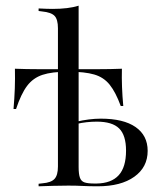

<svg xmlns="http://www.w3.org/2000/svg" viewBox="-20 -653 560 673"><path d="M216.9 -401.6Q162.1 -401.6 129 -390.7Q96 -379.8 75 -352Q54 -324.2 36.3 -271H27.4Q30.6 -308.1 31.9 -342.7Q33.1 -377.4 32.3 -412.1Q52.4 -411.3 73.4 -410.9Q94.4 -410.5 114.5 -410.5H216.9H222.6H325Q345.2 -410.5 366.1 -410.9Q387.1 -411.3 407.3 -412.1Q406.5 -380.6 407.7 -348.4Q408.9 -316.1 412.1 -281.5H403.2Q385.5 -329.8 364.5 -356Q343.5 -382.3 310.1 -391.9Q276.6 -401.6 222.6 -401.6ZM183.1 -206.5V-554Q183.1 -584.7 171.4 -597.2Q159.7 -609.7 127.4 -612.9L115.3 -614.5V-623.4Q132.3 -622.6 143.1 -622.2Q154 -621.8 164.5 -621.8Q191.9 -621.8 214.9 -624.6Q237.9 -627.4 255.6 -633.1V-623.4V-206.5ZM219.4 -2.4Q191.1 -2.4 166.5 -1.6Q141.9 -0.8 115.3 0V-8.9L129 -10.5Q158.9 -12.9 171 -25.8Q183.1 -38.7 183.1 -69.4V-206.5H255.6V-67.7Q255.6 -42.7 260.1 -30.2Q264.5 -17.7 276.2 -13.7Q287.9 -9.7 311.3 -9.7H318.5Q370.2 -10.5 396 -38.7Q421.8 -66.9 421.8 -125Q421.8 -179 397.6 -202.8Q373.4 -226.6 319.4 -226.6Q301.6 -226.6 283.5 -224.6Q265.3 -222.6 248.4 -218.5V-226.6Q269.4 -231.5 291.1 -234.3Q312.9 -237.1 333.1 -237.1Q412.9 -237.1 455.2 -207.7Q497.6 -178.2 497.6 -124.2Q497.6 -66.9 450.8 -33.5Q404 0 322.6 0Q291.9 0 269.8 -1.2Q247.6 -2.4 219.4 -2.4Z"/></svg>

Font: Playfair 144pt SemiCondensed Light
Style: Regular
Weight: 300
Width: 4
Designer: Claus Eggers Sørensen
Foundry: Claus Eggers Sørensen
Version: Version 2.203